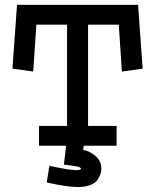

<svg xmlns="http://www.w3.org/2000/svg" viewBox="-20 -589 626 776"><path d="M318.4 0 316.4 17.6Q334 17.6 361.8 38.1Q389.6 58.6 389.6 93.8Q389.6 103.5 386.2 113.8Q382.8 124 374.5 137.2Q366.2 150.4 345.2 158.7Q324.2 167 294.9 167Q251 167 168.9 148.4L179.7 81.1Q258.8 98.6 289.1 98.6Q302.7 98.6 307.6 93.8Q305.7 86.9 294.9 84.5Q284.2 82 238.3 76.2L247.1 0H137.7V-80.1H251V-489.3H127L114.3 -299.8L30.3 -311.5L48.8 -569.3H538.1L556.6 -311.5L472.7 -299.8L460 -489.3H335.9V-80.1H451.2V0Z"/></svg>

Font: Thabit-Bold
Style: Bold
Weight: 700
Designer: Regenerated by Nadim Shaikli
Foundry: MAK Alagha
Version: 0.01